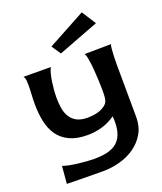

<svg xmlns="http://www.w3.org/2000/svg" viewBox="-169 -841 989 1171"><g transform="rotate(-20 325.0 -255.5)"><path d="M595.7 -336.9Q595.7 -256.8 596.7 -177.2Q597.7 -97.7 597.7 -18.6Q597.7 42 570.8 87.4Q543.9 132.8 501 162.6Q458 192.4 404.3 207Q350.6 221.7 296.9 221.7Q237.3 221.7 178.2 220.7Q119.1 219.7 60.5 218.8L70.3 105.5Q85 111.3 111.8 116.7Q138.7 122.1 168 125.5Q197.3 128.9 224.6 130.9Q252 132.8 269.5 132.8Q315.4 132.8 351.6 125Q387.7 117.2 413.1 98.1Q438.5 79.1 452.1 45.9Q465.8 12.7 465.8 -37.1Q465.8 -45.9 465.3 -55.2Q464.8 -64.5 463.9 -73.2Q424.8 -44.9 377.9 -31.2Q331.1 -17.6 283.2 -17.6Q212.9 -17.6 166.5 -39.6Q120.1 -61.5 92.8 -100.1Q65.4 -138.7 54.2 -191.9Q43 -245.1 43 -307.6Q43 -337.9 44.9 -368.2Q46.9 -398.4 46.9 -428.7Q46.9 -442.4 45.4 -458.5Q43.9 -474.6 35.2 -485.4L212.9 -484.4Q205.1 -471.7 198.7 -447.3Q192.4 -422.9 188.5 -395.5Q184.6 -368.2 182.6 -342.3Q180.7 -316.4 180.7 -300.8Q180.7 -261.7 186 -228.5Q191.4 -195.3 207 -170.4Q222.7 -145.5 249.5 -131.3Q276.4 -117.2 319.3 -117.2Q336.9 -117.2 359.4 -120.1Q381.8 -123 402.3 -131.3Q422.9 -139.6 438.5 -153.3Q454.1 -167 457 -188.5Q460 -206.1 460 -224.1Q460 -242.2 460 -258.8Q460 -273.4 458.5 -308.1Q457 -342.8 454.1 -379.4Q451.2 -416 445.8 -447.8Q440.4 -479.5 432.6 -488.3L605.5 -490.2Q601.6 -484.4 599.6 -462.9Q597.7 -441.4 596.7 -416.5Q595.7 -391.6 595.7 -368.7Q595.7 -345.7 595.7 -336.9ZM503.9 -733.4 562.5 -641.6 298.8 -541 258.8 -600.6Z"/></g></svg>

Font: Cherry Cream Soda
Style: Regular
Weight: 400
Designer: Font Diner, Inc
Foundry: Font Diner, Inc
Version: Version 1.000